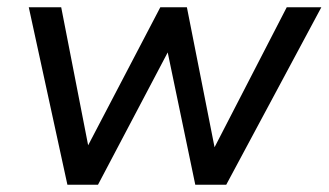

<svg xmlns="http://www.w3.org/2000/svg" viewBox="-20 -507 902 527"><path d="M165 0 59 -487H148L229 -72H203L420 -487H493L575 -72H553L767 -487H862L601 0H516L427 -427H474L249 0Z"/></svg>

Font: Nunito Sans 12pt Medium
Style: Italic
Weight: 500
Italic angle: -9°
Designer: Vernon Adams
Foundry: Vernon Adams
Version: Version 3.101;gftools[0.9.27]